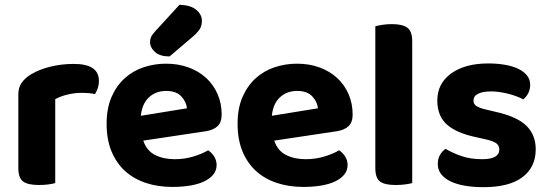

<svg xmlns="http://www.w3.org/2000/svg" viewBox="-20 -760 2274 796"><path d="M209 -1Q199 2 181 4.5Q163 7 141 7Q96 7 76 -7.5Q56 -22 56 -64V-369Q56 -397 70 -417Q84 -437 109 -452Q142 -472 188.5 -483.5Q235 -495 286 -495Q390 -495 390 -425Q390 -408 385 -394Q380 -380 374 -370Q351 -375 318 -375Q289 -375 260 -368Q231 -361 209 -349Z M574 -177Q588 -135 623 -117.5Q658 -100 704 -100Q746 -100 783 -111.5Q820 -123 843 -137Q858 -127 868 -111Q878 -95 878 -76Q878 -53 864 -36Q850 -19 825.5 -7.5Q801 4 767.5 9.5Q734 15 694 15Q635 15 585 -1.5Q535 -18 499 -50.5Q463 -83 442.5 -132Q422 -181 422 -247Q422 -311 442.5 -358Q463 -405 497.5 -436Q532 -467 576.5 -481.5Q621 -496 668 -496Q719 -496 761.5 -480.5Q804 -465 834.5 -437Q865 -409 882 -370Q899 -331 899 -285Q899 -253 882 -237Q865 -221 834 -216ZM669 -383Q626 -383 597.5 -356.5Q569 -330 564 -280L755 -311Q753 -337 732 -360Q711 -383 669 -383ZM724 -740Q770 -739 793.5 -719.5Q817 -700 817 -674Q817 -653 808 -639Q799 -625 777 -606L683 -526Q643 -526 622.5 -544.5Q602 -563 602 -586Q602 -597 606.5 -607Q611 -617 624 -631Z M1117 -177Q1131 -135 1166 -117.5Q1201 -100 1247 -100Q1289 -100 1326 -111.5Q1363 -123 1386 -137Q1401 -127 1411 -111Q1421 -95 1421 -76Q1421 -53 1407 -36Q1393 -19 1368.5 -7.5Q1344 4 1310.5 9.5Q1277 15 1237 15Q1178 15 1128 -1.5Q1078 -18 1042 -50.5Q1006 -83 985.5 -132Q965 -181 965 -247Q965 -311 985.5 -358Q1006 -405 1040.5 -436Q1075 -467 1119.5 -481.5Q1164 -496 1211 -496Q1262 -496 1304.5 -480.5Q1347 -465 1377.5 -437Q1408 -409 1425 -370Q1442 -331 1442 -285Q1442 -253 1425 -237Q1408 -221 1377 -216ZM1212 -383Q1169 -383 1140.5 -356.5Q1112 -330 1107 -280L1298 -311Q1296 -337 1275 -360Q1254 -383 1212 -383Z M1620 7Q1575 7 1555.5 -7.5Q1536 -22 1536 -64V-651Q1546 -654 1564.5 -657Q1583 -660 1605 -660Q1649 -660 1669 -645Q1689 -630 1689 -588V-1Q1678 2 1660 4.5Q1642 7 1620 7Z M2201 -141Q2201 -67 2146 -25.5Q2091 16 1984 16Q1942 16 1907.5 10Q1873 4 1848 -8Q1823 -20 1809 -38Q1795 -56 1795 -80Q1795 -102 1804 -117.5Q1813 -133 1827 -143Q1856 -126 1893 -113Q1930 -100 1979 -100Q2050 -100 2050 -140Q2050 -157 2037.5 -166Q2025 -175 1995 -182L1955 -191Q1873 -208 1833 -243.5Q1793 -279 1793 -343Q1793 -414 1850.5 -455.5Q1908 -497 2005 -497Q2041 -497 2073 -491.5Q2105 -486 2128 -475Q2151 -464 2164.5 -447.5Q2178 -431 2178 -409Q2178 -389 2170 -373.5Q2162 -358 2149 -348Q2141 -353 2125.5 -359Q2110 -365 2092 -370Q2074 -375 2054 -378Q2034 -381 2017 -381Q1982 -381 1962.5 -371.5Q1943 -362 1943 -343Q1943 -329 1954 -321Q1965 -313 1994 -306L2032 -297Q2123 -277 2162 -239Q2201 -201 2201 -141Z"/></svg>

Font: Baloo Tammudu 2
Style: Bold
Weight: 700
Designer: Maithili Shingre, Omkar Shende and Ek Type
Foundry: Ek Type
Version: Version 1.640;hotconv 1.0.111;makeotfexe 2.5.65597; ttfautoh